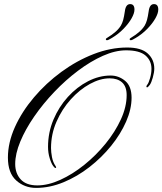

<svg xmlns="http://www.w3.org/2000/svg" viewBox="-20 -916 792 937"><path d="M156.2 1Q99.6 1 59.1 -35.4Q18.6 -71.8 18.6 -147Q18.6 -219.7 52.7 -295.7Q86.9 -371.6 145.8 -440.9Q204.6 -510.3 279.5 -565.2Q354.5 -620.1 437 -652.1Q519.5 -684.1 600.6 -684.1Q668.9 -684.1 700.9 -655Q732.9 -626 732.9 -581.1Q732.9 -563 725.8 -537.8Q718.8 -512.7 710.9 -501.5Q701.7 -489.7 698.2 -489.7Q694.3 -489.7 694.3 -494.6Q694.3 -496.6 699.2 -503.4Q705.6 -511.2 712.4 -534.9Q719.2 -558.6 719.2 -580.1Q719.2 -620.1 689.9 -645.3Q660.6 -670.4 595.2 -670.4Q542.5 -670.4 482.2 -643.6Q421.9 -616.7 361.1 -571Q300.3 -525.4 245.4 -467.8Q190.4 -410.2 147.2 -347.7Q104 -285.2 79.1 -225.3Q54.2 -165.5 54.2 -115.7Q54.2 -69.8 81.1 -40.5Q107.9 -11.2 162.1 -11.2Q214.8 -11.2 274.4 -38.3Q334 -65.4 391.4 -111.6Q448.7 -157.7 495.4 -215.1Q542 -272.5 570.1 -333.7Q598.1 -395 598.1 -451.7Q598.1 -493.7 575.9 -513.7Q553.7 -533.7 515.1 -533.7Q468.8 -533.7 418.7 -506.3Q368.7 -479 325.7 -431.4Q282.7 -383.8 255.9 -322.5Q229 -261.2 229 -193.4Q229 -174.3 233.6 -149.4Q238.3 -124.5 251.5 -105Q252.4 -103.5 253.7 -100.8Q254.9 -98.1 251.5 -96.2Q248 -94.7 240.2 -105Q231 -116.7 222.7 -143.3Q214.4 -169.9 214.4 -199.2Q214.4 -269 240.7 -331.8Q267.1 -394.5 311.3 -443.1Q355.5 -491.7 409.7 -519.5Q463.9 -547.4 520 -547.4Q559.1 -547.4 590.6 -521.5Q622.1 -495.6 622.1 -439Q622.1 -383.3 595.5 -322.5Q568.8 -261.7 522.5 -204.3Q476.1 -147 416.5 -100.6Q356.9 -54.2 290 -26.6Q223.1 1 156.2 1ZM618.7 -719.7Q612.8 -719.7 612.8 -724.6Q612.8 -727.5 615.7 -729.2Q618.7 -731 625 -735.4Q639.2 -743.7 656.7 -758.1Q674.3 -772.5 686 -791Q692.9 -802.7 697.3 -818.4Q701.7 -834 705.6 -861.3Q710 -896 731.4 -896Q752.4 -896 752.4 -869.1Q752.4 -851.1 738 -825.9Q723.6 -800.8 699 -775.4Q674.3 -750 642.6 -731Q624.5 -719.7 618.7 -719.7ZM502.4 -719.7Q496.6 -719.7 496.6 -724.6Q496.6 -727.5 499.5 -729.2Q502.4 -731 508.8 -735.4Q522.9 -743.7 540.5 -758.1Q558.1 -772.5 569.8 -791Q576.7 -802.7 581.1 -818.4Q585.4 -834 589.4 -861.3Q593.8 -896 615.2 -896Q636.2 -896 636.2 -869.1Q636.2 -851.1 621.8 -825.9Q607.4 -800.8 582.8 -775.4Q558.1 -750 526.4 -731Q508.3 -719.7 502.4 -719.7Z"/></svg>

Font: Pinyon Script
Style: Regular
Weight: 400
Designer: Nicole Fally, Eben Sorkin
Foundry: Sorkin Type Co.
Version: Version 1.008; ttfautohint (v1.8.4.7-5d5b)